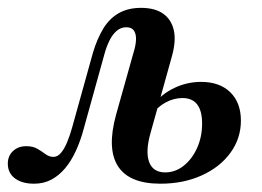

<svg xmlns="http://www.w3.org/2000/svg" viewBox="-51 -447 654 479"><path d="M33.9 11.3Q4 11.3 -13.7 -2Q-31.5 -15.3 -31.5 -38.7Q-31.5 -58.1 -18.5 -70.2Q-5.6 -82.3 14.5 -82.3Q31.5 -82.3 42.3 -75.8Q53.2 -69.4 62.5 -62.5Q71.8 -55.6 82.3 -55.6Q92.7 -55.6 101.2 -65.7Q109.7 -75.8 116.5 -92.3Q123.4 -108.9 129 -129L180.6 -314.5Q191.1 -350 206.5 -375.4Q221.8 -400.8 245.2 -414.1Q268.5 -427.4 300.8 -427.4Q335.5 -427.4 356 -412.9Q376.6 -398.4 382.7 -371.4Q388.7 -344.4 377.4 -304.8L325 -116.9Q311.3 -69.4 321 -43.1Q330.6 -16.9 361.3 -16.9Q386.3 -16.9 407.3 -33.5Q428.2 -50 440.7 -77.8Q453.2 -105.6 453.2 -138.7Q453.2 -202.4 404 -202.4Q382.3 -202.4 361.7 -191.1Q341.1 -179.8 328.2 -160.5L331.5 -185.5Q351.6 -212.1 383.5 -227.4Q415.3 -242.7 450.8 -242.7Q496.8 -242.7 523.4 -216.9Q550 -191.1 550 -146Q550 -101.6 523.8 -65.7Q497.6 -29.8 452 -9.3Q406.5 11.3 349.2 11.3Q271 11.3 243.1 -32.7Q215.3 -76.6 238.7 -161.3L284.7 -325Q288.7 -340.3 288.3 -352.4Q287.9 -364.5 282.3 -371.8Q276.6 -379 263.7 -379Q250.8 -379 240.3 -370.2Q229.8 -361.3 222.2 -346Q214.5 -330.6 208.9 -309.7L158.1 -126.6Q150 -96 138.3 -70.6Q126.6 -45.2 111.3 -27Q96 -8.9 77 1.2Q58.1 11.3 33.9 11.3Z"/></svg>

Font: Playfair 5pt SemiExpanded Light SemiBold
Style: Italic
Weight: 600
Italic angle: -15.6°
Version: Version 2.001;gftools[0.9.30]